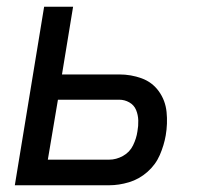

<svg xmlns="http://www.w3.org/2000/svg" viewBox="-20 -550 616 570"><path d="M24 0H304Q333 0 363 -9Q393 -18 417.5 -39.5Q442 -61 454.5 -90Q467 -119 472 -148Q478 -183 474.5 -217.5Q471 -252 451.5 -279Q432 -306 400.5 -317.5Q369 -329 334 -329H164L197 -530H111ZM304 -76H122L152 -254H334Q350 -254 364 -246Q378 -238 384 -223.5Q390 -209 390.5 -192.5Q391 -176 388 -160Q385 -139 375 -118.5Q365 -98 345 -87Q325 -76 304 -76Z"/></svg>

Font: Iosevka Sparkle Oblique
Style: Regular
Weight: 400
Italic angle: -9°
Designer: Belleve Invis
Foundry: Belleve Invis
Version: Version 4.5.0; ttfautohint (v1.8.3)